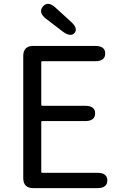

<svg xmlns="http://www.w3.org/2000/svg" viewBox="-20 -971 628 991"><path d="M152 0Q100 0 100 -52V-682Q100 -734 152 -734H471Q523 -734 523 -695Q523 -655 471 -655H198Q193 -655 193 -650V-430Q193 -425 198 -425H419Q471 -425 471 -386Q471 -346 419 -346H198Q193 -346 193 -341V-84Q193 -79 198 -79H482Q534 -79 534 -40Q534 0 482 0ZM365 -801Q345 -778 304 -808L218 -874Q176 -906 201 -937Q227 -968 266 -932L346 -859Q384 -825 365 -801Z"/></svg>

Font: Resource Han Rounded CN
Style: Regular
Weight: 400
Designer: Cyano Hao (round all glyphs); Ryoko NISHIZUKA  (kana, bopomofo & ideographs); Paul D. Hunt (Latin, Greek & Cyrillic); Sa
Foundry: Cyano Hao
Version: 0.990